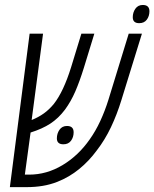

<svg xmlns="http://www.w3.org/2000/svg" viewBox="-20 -768 633 788"><path d="M20.5 0 101.6 -629.9H156.7L109.9 -275.4Q137.7 -286.6 159.9 -302.5Q182.1 -318.4 201.2 -341.8Q240.7 -392.1 272 -492.7L314 -629.9H367.2L324.2 -489.7Q307.1 -434.6 289.1 -392.8Q271 -351.1 246.6 -317.9Q219.7 -282.2 186.3 -260.5Q152.8 -238.8 105.5 -224.1L82 -51.3H99.6Q171.4 -51.3 236.3 -90.1Q301.3 -128.9 348.1 -195.8Q372.1 -229.5 391.4 -271Q410.6 -312.5 424.8 -357.9L508.3 -629.9H562.5L478 -356.4Q460 -297.9 435.3 -245.8Q410.6 -193.8 377.4 -150.9Q345.2 -106.9 304.7 -74Q264.2 -41 214.8 -21.5Q186 -10.3 154.8 -5.1Q123.5 0 90.3 0ZM240.2 -175.8Q213.4 -175.8 213.4 -200.2Q213.4 -219.7 224.1 -235.4Q234.9 -251 254.9 -251Q282.2 -251 282.2 -225.1Q282.2 -205.1 271.5 -190.4Q260.7 -175.8 240.2 -175.8ZM551.3 -672.9Q524.9 -672.9 524.9 -697.3Q524.9 -716.8 535.6 -732.2Q546.4 -747.6 565.9 -747.6Q593.3 -747.6 593.3 -721.7Q593.3 -701.7 582.5 -687.3Q571.8 -672.9 551.3 -672.9Z"/></svg>

Font: Open Sans Condensed Light
Style: Italic
Weight: 300
Width: 3
Italic angle: -12°
Designer: Monotype Design Team
Foundry: Monotype Imaging Inc.
Version: Version 3.000; ttfautohint (v1.8.4)